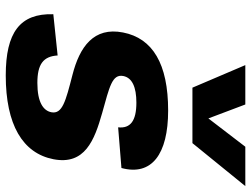

<svg xmlns="http://www.w3.org/2000/svg" viewBox="-123 -739 874 668"><g transform="rotate(90 314.0 -405.0)"><path d="M364.5 -553C202 -553 113 -499 93 -396C73 -294.5 142.5 -245 241 -220C332 -196.5 378 -185 370.5 -146.5C365 -119 336.5 -98 268.5 -98C203.5 -98 176 -118.5 173 -168.5L29.5 -153.5C26 -37 93.5 12 242.5 12C413.5 12 513 -46.5 534 -154C555 -263 468.5 -296.5 373 -323.5C282 -349 237 -358 244.5 -397C250.5 -427.5 282.5 -442.5 337 -442.5C401 -442.5 427.5 -421.5 423 -379L564.5 -390.5C593 -495.5 517 -553 364.5 -553ZM206.5 -821.5H343.5L392 -693L490.5 -821.5H627.5L478 -637.5H285Z"/></g></svg>

Font: Monaspace Neon ExtraBold
Style: Italic
Weight: 800
Italic angle: -11°
Designer: Riley Cran & the Lettermatic Team
Foundry: Lettermatic
Version: Version 1.200 (Monaspace Neon)